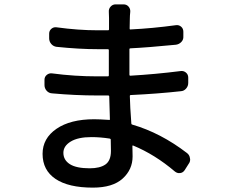

<svg xmlns="http://www.w3.org/2000/svg" viewBox="-20 -817 1040 883"><path d="M490.2 -123Q490.2 -153.3 489.3 -174.8Q489.3 -178.7 484.4 -179.7Q440.4 -186.5 400.4 -186.5Q338.9 -186.5 305.2 -166Q271.5 -145.5 271.5 -114.3Q271.5 -81.1 301.3 -62Q331.1 -43 392.6 -43Q439.5 -43 464.8 -60.5Q490.2 -78.1 490.2 -123ZM839.8 -113.3Q851.6 -104.5 853.5 -89.8Q854.5 -86.9 854.5 -84Q854.5 -72.3 847.7 -63.5L829.1 -34.2Q821.3 -22.5 808.1 -21Q794.9 -19.5 784.2 -28.3Q692.4 -106.4 592.8 -147.5Q588.9 -149.4 588.9 -144.5Q588.9 -135.7 589.4 -120.1Q589.8 -104.5 589.8 -97.7Q589.8 -37.1 543.9 4.4Q498 45.9 407.2 45.9Q294.9 45.9 235.4 5.9Q175.8 -34.2 175.8 -109.4Q175.8 -180.7 239.7 -224.6Q303.7 -268.6 413.1 -268.6Q437.5 -268.6 481.4 -265.6Q486.3 -264.6 485.4 -269.5Q484.4 -301.8 482.4 -373Q482.4 -377.9 477.5 -377.9H427.7Q327.1 -377.9 218.8 -387.7Q204.1 -388.7 194.3 -399.9Q184.6 -411.1 184.6 -425.8V-450.2Q184.6 -463.9 195.3 -472.7Q206.1 -481.4 219.7 -479.5Q322.3 -465.8 428.7 -465.8H475.6Q480.5 -465.8 480.5 -470.7V-586.9Q480.5 -590.8 475.6 -590.8H430.7Q343.8 -590.8 240.2 -601.6Q225.6 -603.5 215.8 -614.7Q206.1 -626 206.1 -640.6V-662.1Q206.1 -675.8 216.3 -684.6Q226.6 -693.4 240.2 -691.4Q339.8 -677.7 429.7 -677.7H476.6Q481.4 -677.7 481.4 -682.6V-734.4Q481.4 -746.1 480.5 -762.7Q479.5 -776.4 488.8 -786.6Q498 -796.9 511.7 -796.9H547.9Q562.5 -796.9 571.3 -786.6Q580.1 -776.4 579.1 -762.7Q577.1 -745.1 577.1 -730.5Q577.1 -725.6 576.7 -710.4Q576.2 -695.3 576.2 -685.5Q576.2 -680.7 580.1 -681.6Q681.6 -686.5 789.1 -701.2Q802.7 -703.1 813 -694.3Q823.2 -685.5 823.2 -670.9V-649.4Q824.2 -634.8 814 -624Q803.7 -613.3 789.1 -611.3Q659.2 -598.6 579.1 -594.7Q575.2 -594.7 575.2 -590.8V-473.6Q575.2 -468.8 579.1 -468.8Q695.3 -475.6 810.5 -490.2Q824.2 -492.2 835 -483.4Q845.7 -474.6 845.7 -460V-435.5Q845.7 -420.9 835.9 -409.7Q826.2 -398.4 811.5 -397.5Q705.1 -385.7 581.1 -379.9Q577.1 -379.9 577.1 -376Q578.1 -327.1 584 -249Q584 -245.1 587.9 -244.1Q718.8 -206.1 839.8 -113.3Z"/></svg>

Font: Gen Jyuu Gothic L Monospace Medium
Style: Regular
Weight: 500
Designer: [Source Han Sans]
Ryoko NISHIZUKA  (kana & ideographs); Paul D. Hunt (Latin, Greek & Cyrillic); Wenlong ZHANG  (bopomofo
Version: Version 1.002.20150607